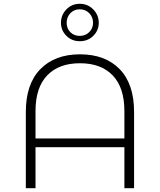

<svg xmlns="http://www.w3.org/2000/svg" viewBox="-20 -991 842 1011"><path d="M686 -401V0H635V-216H167V0H116V-401Q116 -549 192.5 -627Q269 -705 401 -705Q534 -705 610 -627Q686 -549 686 -401ZM635 -262V-406Q635 -530 573.5 -594Q512 -658 401 -658Q290 -658 228.5 -594Q167 -530 167 -406V-262ZM301 -871Q301 -912 329.5 -941.5Q358 -971 400 -971Q442 -971 471 -941.5Q500 -912 500 -871Q500 -831 471.5 -802.5Q443 -774 400 -774Q358 -774 329.5 -802.5Q301 -831 301 -871ZM470 -871Q470 -901 450 -921.5Q430 -942 400 -942Q370 -942 350.5 -921.5Q331 -901 331 -871Q331 -841 350.5 -821.5Q370 -802 400 -802Q430 -802 450 -822Q470 -842 470 -871Z"/></svg>

Font: Montserrat Alternates Light
Style: Regular
Weight: 300
Designer: Julieta Ulanovsky
Foundry: Julieta Ulanovsky
Version: Version 7.200